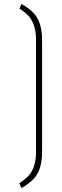

<svg xmlns="http://www.w3.org/2000/svg" viewBox="-20 -837 314 976"><path d="M89 119C160 78 194 38 194 -71V-627C194 -736 160 -776 89 -817L79 -793C118 -769 163 -734 163 -636V-64C163 40 114 71 78 94Z"/></svg>

Font: Advent Pro
Style: ExtraLight
Weight: 250
Designer: Andreas Kalpakidis
Foundry: Andreas Kalpakidis
Version: Version 2.002 2007